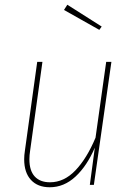

<svg xmlns="http://www.w3.org/2000/svg" viewBox="-20 -780 559 810"><path d="M82 -108Q82 -125 85 -144L137 -519H159L107 -144Q104 -125 104 -108Q104 -60 126.5 -35.5Q149 -11 191 -11Q250 -11 298 -61Q346 -111 383 -199L428 -519H450L376 0H359L380 -157Q347 -80 298.5 -35Q250 10 190 10Q139 10 110.5 -21Q82 -52 82 -108ZM264 -760 409 -668 399 -654 250 -738Z"/></svg>

Font: Fira Sans Condensed Thin
Style: Italic
Weight: 250
Width: 3
Italic angle: -8°
Designer: Carrois Corporate & Edenspiekermann AG
Foundry: Carrois Corporate GbR & Edenspiekermann AG
Version: Version 4.203